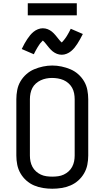

<svg xmlns="http://www.w3.org/2000/svg" viewBox="-20 -1147 640 1175"><path d="M300 8Q272 8 243.5 3.5Q215 -1 189 -12Q163 -23 141.5 -42Q120 -61 105.5 -86Q91 -111 85.5 -139Q80 -167 80 -195V-540Q80 -568 85.5 -596.5Q91 -625 105.5 -649.5Q120 -674 141.5 -693Q163 -712 189 -723Q215 -734 243.5 -740Q272 -746 300 -746Q328 -746 356.5 -740Q385 -734 411 -723Q437 -712 458.5 -693Q480 -674 494.5 -649.5Q509 -625 514.5 -596.5Q520 -568 520 -540V-195Q520 -167 514.5 -139Q509 -111 494.5 -86Q480 -61 458.5 -42Q437 -23 411 -12Q385 -1 356.5 3.5Q328 8 300 8ZM300 -66Q318 -66 336 -68.5Q354 -71 370 -78.5Q386 -86 399.5 -98Q413 -110 421.5 -126Q430 -142 433.5 -159.5Q437 -177 437 -195V-540Q437 -558 433.5 -576Q430 -594 421.5 -609.5Q413 -625 399 -637.5Q385 -650 368.5 -657Q352 -664 334 -667Q316 -670 298 -670Q280 -670 262.5 -666.5Q245 -663 229 -655.5Q213 -648 199.5 -636Q186 -624 178 -608.5Q170 -593 166.5 -575.5Q163 -558 163 -540V-195Q163 -177 166.5 -159.5Q170 -142 178.5 -126Q187 -110 200.5 -98Q214 -86 230 -78.5Q246 -71 264 -68.5Q282 -66 300 -66ZM358 -812Q350 -812 342.5 -813.5Q335 -815 328.5 -817.5Q322 -820 315 -824Q308 -828 302.5 -832.5Q297 -837 291 -843Q285 -849 280.5 -854.5Q276 -860 271.5 -865.5Q267 -871 261.5 -878Q256 -885 251.5 -890Q247 -895 242 -899Q240 -897 236 -892.5Q232 -888 230 -886Q228 -884 225.5 -881Q223 -878 221 -874.5Q219 -871 216 -867Q213 -863 210.5 -858.5Q208 -854 205 -849Q202 -844 199 -838.5Q196 -833 193 -827Q190 -821 187 -815L113 -847Q122 -866 130.5 -881Q139 -896 147 -908Q155 -920 164 -931Q173 -942 185 -952Q197 -962 212 -968Q227 -974 242 -974Q250 -974 257.5 -972.5Q265 -971 271.5 -968.5Q278 -966 285 -962Q292 -958 297.5 -953.5Q303 -949 309 -943Q315 -937 319.5 -931.5Q324 -926 328.5 -920.5Q333 -915 338.5 -908Q344 -901 348.5 -896Q353 -891 358 -887Q360 -889 364 -893.5Q368 -898 370 -900.5Q372 -903 374.5 -906Q377 -909 379 -912Q381 -915 384 -919Q387 -923 389.5 -927.5Q392 -932 395 -937Q398 -942 401 -947.5Q404 -953 407 -959Q410 -965 413 -971L487 -939Q478 -921 469.5 -906Q461 -891 453 -878.5Q445 -866 436 -855Q427 -844 415 -834Q403 -824 388 -818Q373 -812 358 -812ZM150 -1053V-1127H450V-1053Z"/></svg>

Font: Bmono
Style: Regular
Weight: 400
Monospace: yes
Designer: Belleve Invis
Foundry: Belleve Invis
Version: Version 11.2.2; ttfautohint (v1.8.2)